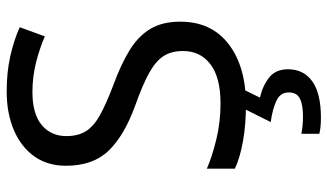

<svg xmlns="http://www.w3.org/2000/svg" viewBox="-228 -536 1004 589"><g transform="rotate(-90 274.5 -242.0)"><path d="M502 -191Q502 -96 433 -43Q364 10 247 10Q187 10 136 1Q85 -8 51 -24V-110Q87 -94 140.5 -81Q194 -68 251 -68Q331 -68 371.5 -99Q412 -130 412 -183Q412 -218 397 -242Q382 -266 345.5 -286.5Q309 -307 244 -330Q153 -363 106.5 -411Q60 -459 60 -542Q60 -599 89 -639.5Q118 -680 169.5 -702Q221 -724 288 -724Q347 -724 396 -713Q445 -702 485 -684L457 -607Q420 -623 376.5 -634Q333 -645 286 -645Q219 -645 185 -616.5Q151 -588 151 -541Q151 -505 166 -481Q181 -457 215 -438Q249 -419 307 -397Q370 -374 413.5 -347.5Q457 -321 479.5 -284Q502 -247 502 -191ZM356 139Q356 187 319 213.5Q282 240 208 240Q176 240 158 235V180Q167 182 182 183.5Q197 185 211 185Q247 185 266 175.5Q285 166 285 141Q285 115 258.5 103Q232 91 194 86L237 0H295L269 53Q305 61 330.5 81Q356 101 356 139Z"/></g></svg>

Font: Noto Sans Tifinagh Rhissa Ixa
Style: Regular
Weight: 400
Designer: JamraPatel
Foundry: JamraPatel LLC
Version: Version 2.006; ttfautohint (v1.8.4.7-5d5b)